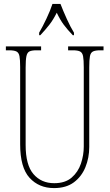

<svg xmlns="http://www.w3.org/2000/svg" viewBox="-20 -951 560 981"><path d="M256 10Q179 10 131 -42.5Q83 -95 83 -214V-609Q83 -646 79.5 -664Q76 -682 64 -688Q52 -694 27 -694H10V-714H190V-694H167Q143 -694 131 -688.5Q119 -683 115 -664Q111 -645 111 -606V-210Q111 -108 151 -61.5Q191 -15 257 -15Q313 -15 346 -43.5Q379 -72 393.5 -115Q408 -158 408 -202V-607Q408 -645 404.5 -663.5Q401 -682 389 -688Q377 -694 352 -694H328V-714H509V-694H492Q467 -694 455 -688Q443 -682 439.5 -663.5Q436 -645 436 -607V-200Q436 -145 416.5 -97Q397 -49 357.5 -19.5Q318 10 256 10ZM180 -784Q197 -813 217 -855Q237 -897 248 -931H289Q302 -897 321 -855Q340 -813 358 -784V-771H352Q324 -800 305.5 -825Q287 -850 270 -886Q252 -850 232.5 -825Q213 -800 186 -771H180Z"/></svg>

Font: Noto Serif Tamil ExtraCondensed Thin
Style: Regular
Weight: 100
Width: 2
Designer: Indian Type Foundry, Tom Grace, and the Monotype Design Team
Foundry: Monotype Imaging Inc.
Version: Version 2.004; ttfautohint (v1.8.4.7-5d5b)